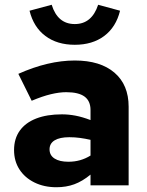

<svg xmlns="http://www.w3.org/2000/svg" viewBox="-20 -778 619 806"><path d="M217 8Q165 8 124.5 -12Q84 -32 61.5 -67Q39 -102 39 -148Q39 -196 63 -229.5Q87 -263 132 -280.5Q177 -298 240 -298Q268 -298 297 -292.5Q326 -287 360 -274V-316Q360 -354 335 -372.5Q310 -391 258 -391Q229 -391 193.5 -382.5Q158 -374 113 -355L57 -468Q182 -524 294 -524Q401 -524 460.5 -473Q520 -422 520 -330V0H360V-45Q326 -17 292 -4.5Q258 8 217 8ZM188 -151Q188 -126 209 -112.5Q230 -99 267 -99Q293 -99 316 -105.5Q339 -112 360 -125V-191Q338 -196 316 -199Q294 -202 271 -202Q231 -202 209.5 -189Q188 -176 188 -151ZM294 -590Q220 -590 170.5 -627Q121 -664 104 -733L197 -758Q222 -677 294 -677Q330 -677 354.5 -697.5Q379 -718 392 -758L484 -733Q467 -664 417.5 -627Q368 -590 294 -590Z"/></svg>

Font: Red Hat Text VF
Style: Regular
Weight: 300
Designer: Pentagram, MCKL
Foundry: Pentagram, MCKL
Version: Version 1.023